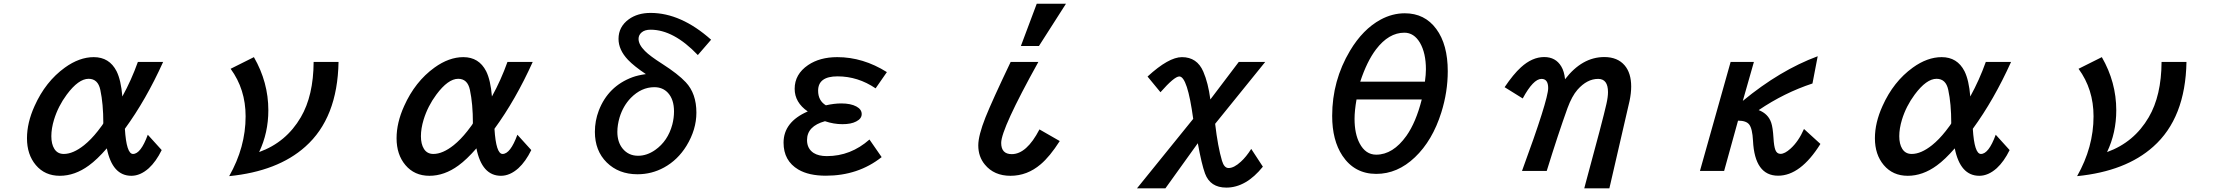

<svg xmlns="http://www.w3.org/2000/svg" viewBox="-20 -900 12040 1039"><path d="M855 -87.9Q824.7 -25.9 785.2 10.3Q739.3 51.3 690.9 51.3Q587.9 51.3 558.1 -97.2Q505.4 -36.6 460.9 -4.4Q384.8 51.3 303.7 51.3Q222.7 51.3 173.8 -6.8Q126 -63.5 126 -151.9Q126 -235.8 167 -326.2Q226.1 -458.5 331.1 -534.2Q409.7 -590.8 487.3 -590.8Q571.8 -590.8 610.8 -514.6Q634.8 -466.3 642.1 -377.9Q690.9 -466.3 726.1 -564.9H862.8Q770 -359.4 655.8 -203.1Q664.1 -66.9 699.7 -66.9Q741.7 -66.9 779.8 -170.9ZM539.1 -232.9Q539.1 -338.4 522.9 -413.6Q510.3 -473.6 459.5 -473.6Q404.8 -473.6 341.3 -388.2Q294.9 -325.7 272.5 -252.9Q257.8 -204.6 257.8 -163.1Q257.8 -120.6 273.9 -94.7Q291 -66.9 325.2 -66.9Q375.5 -66.9 435.1 -114.3Q472.7 -144.5 509.3 -190.9Q539.1 -229 539.1 -232.9Z M1812 -564.9Q1806.6 -261.2 1632.3 -106.4Q1483.4 26.9 1220.2 53.2Q1309.1 -103.5 1309.1 -270.5Q1309.1 -417 1228 -527.8L1354 -590.8Q1432.1 -455.1 1432.1 -303.2Q1432.1 -181.6 1382.3 -77.1Q1528.8 -129.9 1607.9 -265.6Q1676.3 -382.3 1677.2 -564.9Z M2855 -87.9Q2824.7 -25.9 2785.2 10.3Q2739.3 51.3 2690.9 51.3Q2587.9 51.3 2558.1 -97.2Q2505.4 -36.6 2460.9 -4.4Q2384.8 51.3 2303.7 51.3Q2222.7 51.3 2173.8 -6.8Q2126 -63.5 2126 -151.9Q2126 -235.8 2167 -326.2Q2226.1 -458.5 2331.1 -534.2Q2409.7 -590.8 2487.3 -590.8Q2571.8 -590.8 2610.8 -514.6Q2634.8 -466.3 2642.1 -377.9Q2690.9 -466.3 2726.1 -564.9H2862.8Q2770 -359.4 2655.8 -203.1Q2664.1 -66.9 2699.7 -66.9Q2741.7 -66.9 2779.8 -170.9ZM2539.1 -232.9Q2539.1 -338.4 2522.9 -413.6Q2510.3 -473.6 2459.5 -473.6Q2404.8 -473.6 2341.3 -388.2Q2294.9 -325.7 2272.5 -252.9Q2257.8 -204.6 2257.8 -163.1Q2257.8 -120.6 2273.9 -94.7Q2291 -66.9 2325.2 -66.9Q2375.5 -66.9 2435.1 -114.3Q2472.7 -144.5 2509.3 -190.9Q2539.1 -229 2539.1 -232.9Z M3828.1 -685.1 3756.3 -602.1Q3625.5 -739.3 3500.5 -739.3Q3469.2 -739.3 3452.1 -724.6Q3435.5 -710.4 3435.5 -689.5Q3435.5 -658.7 3470.2 -624Q3497.1 -596.7 3564 -554.2Q3649.4 -499.5 3690.9 -455.1Q3748.5 -394 3748.5 -290.5Q3748.5 -198.7 3694.8 -110.8Q3647.5 -34.2 3573.7 6.3Q3506.8 43 3429.7 43Q3328.1 43 3263.2 -21Q3199.2 -84.5 3199.2 -186.5Q3199.2 -246.1 3220.2 -301.3Q3271 -433.6 3403.3 -482.4Q3431.6 -492.7 3475.1 -499Q3411.6 -541.5 3378.4 -576.2Q3327.1 -630.4 3327.1 -689.5Q3327.1 -754.9 3382.3 -795.4Q3430.2 -830.1 3500.5 -830.1Q3665 -830.1 3828.1 -685.1ZM3521 -428.2Q3450.7 -428.2 3393.6 -370.1Q3352.1 -327.1 3333 -265.1Q3320.8 -223.6 3320.8 -186.5Q3320.8 -131.3 3349.1 -96.2Q3380.9 -57.1 3433.1 -57.1Q3480.5 -57.1 3525.4 -88.4Q3594.2 -136.7 3618.2 -226.1Q3627.4 -261.7 3627.4 -296.9Q3627.4 -361.8 3594.7 -397.5Q3566.4 -428.2 3521 -428.2Z M4751 -49.8Q4624 50.8 4449.2 50.8Q4356.9 50.8 4300.3 17.6Q4220.2 -29.8 4220.2 -127.9Q4220.2 -240.2 4351.1 -296.9Q4280.3 -345.7 4280.3 -419.4Q4280.3 -498.5 4353 -547.9Q4416.5 -590.8 4510.7 -590.8Q4650.4 -590.8 4779.3 -509.8L4718.3 -421.9Q4622.6 -486.8 4512.2 -486.8Q4407.2 -486.8 4407.2 -409.2Q4407.2 -355.5 4449.2 -330.1Q4494.6 -340.3 4532.2 -340.3Q4584 -340.3 4614.3 -323.7Q4643.1 -308.1 4643.1 -282.7Q4643.1 -257.8 4613.3 -242.7Q4585.9 -228 4538.6 -228Q4491.7 -228 4444.3 -244.1Q4347.2 -217.3 4347.2 -142.1Q4347.2 -95.7 4382.8 -72.3Q4409.7 -55.2 4454.6 -55.2Q4583.5 -55.2 4685.1 -145Z M5504.4 -650.9 5590.3 -879.9H5748.5L5602.1 -650.9ZM5605 -199.7 5714.8 -136.7Q5661.1 -52.7 5611.3 -10.7Q5538.6 51.3 5448.2 51.3Q5359.4 51.3 5309.6 -9.3Q5273.9 -52.2 5273.9 -113.3Q5273.9 -166.5 5313 -265.1Q5349.6 -356.4 5449.2 -564.9H5599.1Q5397.9 -202.6 5397.9 -126.5Q5397.9 -65.9 5455.1 -65.9Q5535.6 -65.9 5605 -199.7Z M6683.6 -564.9H6826.7L6555.7 -230Q6570.3 -105.5 6592.8 -29.8Q6604.5 9.3 6628.4 9.3Q6657.7 9.3 6694.8 -24.9Q6723.6 -50.8 6751 -94.2L6814 2Q6722.7 115.2 6616.2 115.2Q6529.3 115.2 6501 39.1Q6482.4 -11.7 6461.9 -125L6286.6 119.1H6132.8L6437 -256.8Q6405.8 -486.3 6361.8 -486.3Q6335 -486.3 6259.8 -400.9L6189.9 -485.8Q6304.2 -590.8 6376 -590.8Q6458 -590.8 6491.7 -512.2Q6518.1 -451.2 6529.8 -361.8Z M7582 -828.1Q7689.9 -828.1 7752.4 -743.2Q7814.5 -659.2 7814.5 -514.6Q7814.5 -402.8 7779.8 -292Q7731.9 -139.2 7636.7 -48.8Q7542.5 41 7427.7 41Q7310.1 41 7244.6 -57.1Q7189 -140.6 7189 -272.9Q7189 -463.9 7285.6 -625.5Q7355 -741.7 7451.2 -793.9Q7514.6 -828.1 7582 -828.1ZM7340.8 -458H7690.9Q7696.3 -496.6 7696.3 -524.9Q7696.3 -612.8 7664.1 -668.5Q7631.8 -723.1 7579.6 -723.1Q7495.1 -723.1 7426.3 -632.8Q7377 -567.9 7340.8 -458ZM7320.8 -361.8Q7310.1 -300.8 7310.1 -257.3Q7310.1 -176.3 7337.4 -124.5Q7369.6 -63 7427.2 -63Q7518.1 -63 7590.8 -165Q7642.6 -238.3 7673.8 -361.8Z M8216.3 24.9Q8357.9 -360.4 8357.9 -423.3Q8357.9 -473.1 8321.8 -473.1Q8277.3 -473.1 8220.2 -367.2L8122.1 -428.2Q8169.9 -499 8210.4 -535.6Q8271.5 -591.3 8336.4 -591.3Q8398.4 -591.3 8428.7 -540.5Q8444.8 -514.2 8449.2 -471.2Q8541.5 -591.3 8661.6 -591.3Q8733.4 -591.3 8772 -545.9Q8807.1 -504.4 8807.1 -431.6Q8807.1 -396 8798.3 -354Q8796.4 -346.7 8720.2 -15.6L8695.3 92.3L8689 119.1H8553.2L8560.5 91.3Q8654.3 -253.4 8672.9 -336.9Q8681.6 -375 8681.6 -401.4Q8681.6 -473.1 8628.4 -473.1Q8568.4 -473.1 8516.6 -414.6Q8486.3 -379.9 8462.4 -314.9Q8411.6 -173.8 8350.1 24.9Z M9471.2 -564.9 9411.1 -354Q9612.3 -520 9816.4 -595.7L9788.1 -448.2Q9635.3 -397.9 9497.1 -304.2Q9548.8 -284.2 9564.9 -235.8Q9573.7 -210 9577.1 -153.8Q9579.6 -108.9 9587.4 -88.4Q9595.7 -67.4 9615.2 -67.4Q9638.2 -67.4 9669.4 -95.7Q9712.4 -134.3 9742.2 -202.1L9831.1 -121.1Q9723.6 50.8 9602.1 50.8Q9475.6 50.8 9466.3 -138.2Q9462.9 -204.1 9445.8 -226.1Q9429.7 -247.1 9385.3 -247.1L9310.1 24.9H9179.2L9345.2 -564.9Z M10855 -87.9Q10824.7 -25.9 10785.2 10.3Q10739.3 51.3 10690.9 51.3Q10587.9 51.3 10558.1 -97.2Q10505.4 -36.6 10460.9 -4.4Q10384.8 51.3 10303.7 51.3Q10222.7 51.3 10173.8 -6.8Q10126 -63.5 10126 -151.9Q10126 -235.8 10167 -326.2Q10226.1 -458.5 10331.1 -534.2Q10409.7 -590.8 10487.3 -590.8Q10571.8 -590.8 10610.8 -514.6Q10634.8 -466.3 10642.1 -377.9Q10690.9 -466.3 10726.1 -564.9H10862.8Q10770 -359.4 10655.8 -203.1Q10664.1 -66.9 10699.7 -66.9Q10741.7 -66.9 10779.8 -170.9ZM10539.1 -232.9Q10539.1 -338.4 10522.9 -413.6Q10510.3 -473.6 10459.5 -473.6Q10404.8 -473.6 10341.3 -388.2Q10294.9 -325.7 10272.5 -252.9Q10257.8 -204.6 10257.8 -163.1Q10257.8 -120.6 10273.9 -94.7Q10291 -66.9 10325.2 -66.9Q10375.5 -66.9 10435.1 -114.3Q10472.7 -144.5 10509.3 -190.9Q10539.1 -229 10539.1 -232.9Z M11812 -564.9Q11806.6 -261.2 11632.3 -106.4Q11483.4 26.9 11220.2 53.2Q11309.1 -103.5 11309.1 -270.5Q11309.1 -417 11228 -527.8L11354 -590.8Q11432.1 -455.1 11432.1 -303.2Q11432.1 -181.6 11382.3 -77.1Q11528.8 -129.9 11607.9 -265.6Q11676.3 -382.3 11677.2 -564.9Z"/></svg>

Font: FORM UDPGothic
Style: Bold
Weight: 700
Foundry: Pronama LLC
Version: Version 1.051